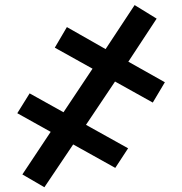

<svg xmlns="http://www.w3.org/2000/svg" viewBox="-20 -707 736 775"><path d="M49.8 -250 99.6 -330.1 236.3 -253.9 353.5 -429.7 201.2 -514.6 250 -597.7 406.2 -508.8 523.4 -686.5 612.3 -631.8 498 -458 645.5 -375 596.7 -293 444.3 -377.9 327.1 -203.1 497.1 -108.4 445.3 -29.3 275.4 -124 159.2 48.8 70.3 -2.9 184.6 -174.8Z"/></svg>

Font: Gothic A1
Style: Bold
Weight: 700
Version: Version 2.50